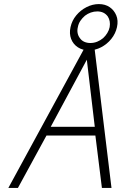

<svg xmlns="http://www.w3.org/2000/svg" viewBox="-20 -922 597 942"><path d="M465 -902Q434 -902 404.5 -887Q375 -872 354 -846.5Q333 -821 326 -789Q319 -757 329 -731Q339 -705 362 -690Q385 -675 416 -675Q447 -675 476 -690Q505 -705 526 -731Q547 -757 554 -789Q561 -821 550.5 -846.5Q540 -872 518 -887Q496 -902 465 -902ZM457 -866Q491 -866 509 -841Q523 -819 518 -789Q515 -774 506.5 -760Q498 -746 486 -735Q473 -724 457 -717.5Q441 -711 423 -711Q407 -711 393.5 -717Q380 -723 372 -735Q364 -745 361 -759Q358 -773 362 -789Q365 -806 374.5 -820Q384 -834 397 -845Q410 -855 425.5 -860.5Q441 -866 457 -866ZM527 0 442 -700H402L21 0H68L208 -257H448L480 0ZM229 -300 406 -629 445 -300Z"/></svg>

Font: Advent Pro Light
Style: Italic
Weight: 300
Italic angle: -12°
Version: Version 3.000